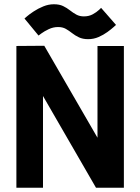

<svg xmlns="http://www.w3.org/2000/svg" viewBox="-20 -882 659 902"><path d="M182 -431V0H57V-666L188 -667L438 -235V-666H562V0H431ZM95 -795Q95 -795 106.5 -805Q118 -815 138.5 -828.5Q159 -842 183.5 -852Q208 -862 233 -862Q259 -862 276.5 -853.5Q294 -845 308.5 -833.5Q323 -822 338.5 -813.5Q354 -805 374 -805Q398 -805 416 -815Q434 -825 444.5 -835Q455 -845 455 -845L525 -765Q525 -765 514 -755Q503 -745 484.5 -731.5Q466 -718 443 -708Q420 -698 394 -698Q369 -698 351 -706.5Q333 -715 318.5 -726.5Q304 -738 289 -746.5Q274 -755 253 -755Q230 -755 209 -745Q188 -735 174.5 -725Q161 -715 161 -715Z"/></svg>

Font: Epunda Sans
Style: Bold
Weight: 700
Designer: Simon Atzbach
Foundry: typofactur
Version: Version 2.204; ttfautohint (v1.8.4.7-5d5b)